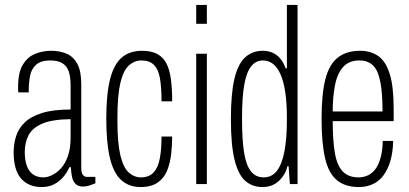

<svg xmlns="http://www.w3.org/2000/svg" viewBox="-20 -743 1649 775"><path d="M148 12Q121 12 100 3Q79 -6 64.5 -23Q50 -40 42.5 -66.5Q35 -93 35 -127Q35 -161 44.5 -192Q54 -223 78.5 -247.5Q103 -272 148.5 -286.5Q194 -301 265 -301V-397Q265 -432 257.5 -454.5Q250 -477 231.5 -488Q213 -499 183 -499Q145 -499 126 -482Q107 -465 101.5 -437.5Q96 -410 96 -376V-370H54Q53 -375 53 -380Q53 -385 53 -392Q53 -450 72 -481.5Q91 -513 121.5 -525.5Q152 -538 186 -538Q222 -538 249.5 -526Q277 -514 292.5 -484.5Q308 -455 308 -403V-65Q308 -46 314.5 -37.5Q321 -29 330 -29H365V-3Q355 1 342 5.5Q329 10 315 10Q295 10 284.5 -1Q274 -12 270.5 -30Q267 -48 266 -68H260Q250 -45 234 -27Q218 -9 197 1.5Q176 12 148 12ZM155 -27Q171 -27 190 -36Q209 -45 226 -63.5Q243 -82 254 -113Q265 -144 265 -187V-262Q189 -261 149.5 -243.5Q110 -226 95 -196.5Q80 -167 80 -130Q80 -96 88.5 -73Q97 -50 114 -38.5Q131 -27 155 -27Z M548 12Q499 12 468 -17.5Q437 -47 423 -108Q409 -169 409 -263Q409 -366 425 -426Q441 -486 473 -512Q505 -538 553 -538Q591 -538 615 -525Q639 -512 652 -486.5Q665 -461 670 -422.5Q675 -384 675 -334H632Q632 -391 625.5 -427.5Q619 -464 601 -481.5Q583 -499 551 -499Q523 -499 500.5 -479Q478 -459 466 -409Q454 -359 454 -269V-253Q454 -165 466 -115.5Q478 -66 500 -46.5Q522 -27 549 -27Q581 -27 599.5 -46.5Q618 -66 625 -103Q632 -140 632 -192H675Q675 -158 671 -122Q667 -86 655 -55.5Q643 -25 617 -6.5Q591 12 548 12Z M772 -647V-723H815V-647ZM772 0V-526H815V0Z M1039 12Q999 12 970.5 -12.5Q942 -37 927 -97Q912 -157 912 -263Q912 -364 926 -424Q940 -484 969 -511Q998 -538 1041 -538Q1062 -538 1079.5 -530.5Q1097 -523 1110.5 -507.5Q1124 -492 1133 -467H1138V-723H1181V0H1150L1145 -72H1140Q1133 -39 1106.5 -13.5Q1080 12 1039 12ZM1044 -27Q1078 -27 1098.5 -54.5Q1119 -82 1128.5 -134Q1138 -186 1138 -259V-268Q1138 -327 1131.5 -370.5Q1125 -414 1112.5 -442.5Q1100 -471 1082 -485Q1064 -499 1041 -499Q1013 -499 994 -475.5Q975 -452 966 -401Q957 -350 957 -268V-259Q957 -180 965 -128.5Q973 -77 992.5 -52Q1012 -27 1044 -27Z M1429 12Q1373 12 1339.5 -16Q1306 -44 1292 -105Q1278 -166 1278 -263Q1278 -364 1293.5 -424Q1309 -484 1344 -511Q1379 -538 1434 -538Q1476 -538 1506.5 -517Q1537 -496 1553 -445Q1569 -394 1569 -305V-254H1323Q1323 -177 1331.5 -126.5Q1340 -76 1363 -51.5Q1386 -27 1427 -27Q1447 -27 1464.5 -35Q1482 -43 1495 -60Q1508 -77 1516 -105.5Q1524 -134 1525 -174H1567Q1566 -129 1556 -94.5Q1546 -60 1528.5 -36Q1511 -12 1485.5 0Q1460 12 1429 12ZM1323 -293H1524Q1524 -346 1519.5 -384.5Q1515 -423 1505 -448.5Q1495 -474 1476.5 -486.5Q1458 -499 1431 -499Q1388 -499 1364.5 -472Q1341 -445 1332 -398.5Q1323 -352 1323 -293Z"/></svg>

Font: Archivo ExtraCondensed Thin
Style: Regular
Weight: 250
Width: 2
Designer: Hector Gatti
Foundry: Omnibus-Type
Version: Version 2.001